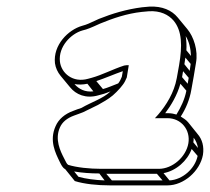

<svg xmlns="http://www.w3.org/2000/svg" viewBox="-20 -757 634 580"><path d="M291 -488 271 -512C298 -521 325 -533 351 -542L348 -525C345 -518 342 -511 337 -505C321 -499 306 -492 291 -488ZM262 -481C237 -478 218 -488 205 -503C217 -501 230 -501 244 -504ZM556 -564C555 -557 554 -549 553 -543L537 -563C538 -570 539 -576 540 -583ZM557 -588 543 -605C544 -620 543 -635 541 -648C551 -632 556 -611 557 -588ZM550 -522 547 -504 530 -524 533 -542ZM543 -483C538 -457 526 -432 513 -411C506 -413 498 -415 489 -415H479C497 -439 515 -469 525 -504ZM577 -286C569 -247 531 -214 492 -212L474 -234C512 -241 546 -271 559 -307ZM578 -310 564 -327C565 -332 565 -336 565 -341C572 -332 576 -322 578 -310ZM471 -212H318L301 -232H454ZM296 -212C267 -213 238 -217 217 -223L204 -239C227 -235 254 -233 280 -233ZM314 -481C291 -459 257 -449 226 -431C217 -428 208 -425 201 -422C176 -413 157 -397 148 -376C128 -332 148 -294 160 -269C165 -259 169 -250 177 -246L206 -210C235 -201 274 -197 312 -197H486C535 -197 584 -240 593 -289C597 -314 591 -336 577 -352L548 -388C542 -395 534 -400 526 -405C541 -428 553 -456 558 -486L565 -525C567 -539 570 -553 572 -567C579 -605 565 -646 546 -669L517 -704C499 -726 470 -739 431 -737L409 -735C362 -729 319 -716 279 -700C269 -696 248 -685 238 -682L228 -679C186 -667 140 -621 146 -566C148 -552 154 -539 163 -528L192 -493C209 -472 239 -458 277 -469L288 -472C297 -474 305 -478 314 -481ZM549 -324C542 -283 501 -247 460 -247H286C250 -247 212 -251 186 -259C181 -262 179 -269 174 -278C162 -301 145 -336 161 -372C168 -388 182 -400 204 -408C212 -411 224 -415 231 -418C248 -426 259 -432 276 -440C290 -448 307 -457 321 -469C328 -475 336 -483 343 -491L351 -501C356 -507 360 -516 363 -523L369 -560H362C360 -560 355 -559 355 -559C321 -548 287 -530 257 -522L246 -519C200 -506 165 -536 161 -571C156 -616 194 -655 229 -665L240 -668C253 -672 274 -682 283 -686C322 -702 363 -716 408 -721L430 -723C464 -725 489 -713 505 -694C530 -663 531 -619 521 -560L514 -521C506 -477 482 -439 458 -411L448 -400H486C527 -400 556 -365 549 -324Z"/></svg>

Font: Blanket
Style: Ugh
Weight: 900
Foundry: Cannot Into Space Fonts
Version: Version 0.9